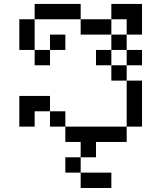

<svg xmlns="http://www.w3.org/2000/svg" viewBox="-20 -712 732 963"><path d="M76.9 -538.5H153.8V-461.5H76.9ZM76.9 -615.4H153.8V-538.5H76.9ZM153.8 -692.3H230.8V-615.4H153.8ZM230.8 -692.3H307.7V-615.4H230.8ZM307.7 -692.3H384.6V-615.4H307.7ZM384.6 -615.4H461.5V-538.5H384.6ZM615.4 -615.4H692.3V-538.5H615.4ZM615.4 -692.3H692.3V-615.4H615.4ZM538.5 -692.3H615.4V-615.4H538.5ZM153.8 -461.5H230.8V-384.6H153.8ZM615.4 -307.7H692.3V-230.8H615.4ZM615.4 -230.8H692.3V-153.8H615.4ZM615.4 -153.8H692.3V-76.9H615.4ZM538.5 -76.9H615.4V0H538.5ZM461.5 -76.9H538.5V0H461.5ZM384.6 -76.9H461.5V0H384.6ZM307.7 -76.9H384.6V0H307.7ZM230.8 -153.8H307.7V-76.9H230.8ZM153.8 -230.8H230.8V-153.8H153.8ZM76.9 -230.8H153.8V-153.8H76.9ZM76.9 -153.8H153.8V-76.9H76.9ZM538.5 -538.5H615.4V-461.5H538.5ZM461.5 -461.5H538.5V-384.6H461.5ZM615.4 -461.5H692.3V-384.6H615.4ZM538.5 -384.6H615.4V-307.7H538.5ZM461.5 -615.4H538.5V-538.5H461.5ZM230.8 -538.5H307.7V-461.5H230.8ZM384.6 0H461.5V76.9H384.6ZM307.7 76.9H384.6V153.8H307.7ZM384.6 153.8H461.5V230.8H384.6ZM461.5 153.8H538.5V230.8H461.5Z"/></svg>

Font: Jacquarda Bastarda 9
Style: Regular
Weight: 400
Designer: Sarah Cadigan-Fried
Version: Version 1.000; ttfautohint (v1.8.4.7-5d5b)